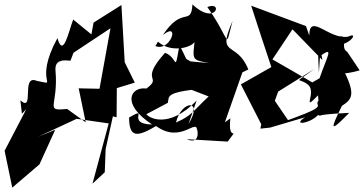

<svg xmlns="http://www.w3.org/2000/svg" viewBox="-20 -622 1661 876"><path d="M80 -103 100 -124 1 66 36 234 160 128 232 -30 154 2 330 -80 476 -59 402 216 458 164 462 58 495 -91 512 -87 513 -220 595 -245 549 -338 534 -599 407 -519 397 -465 314 -533C293 -479 269 -354 242 -448C128 -239 256 -232 148 -253C73 -285 140 -106 73 -164ZM317 -386 241 -332 484 -493 434 -217 339 -219 371 -64 286 -125C179 -114 248 -136 233 -302C229 -365 299 -341 302 -346Z M1006 -64 1086 -292 1113 -305C1060 -439 966 -356 1041 -526C1004 -391 1038 -431 926 -590C1001 -620 964 -501 858 -602C852 -500 813 -598 723 -462C805 -528 757 -383 689 -412L701 -432C767 -370 896 -413 871 -457C858 -346 851 -350 935 -334L849 -342L830 -353L799 -417C774 -279 793 -360 733 -381C612 -247 725 -275 648 -218C577 -228 529 -149 674 -54C548 -56 667 -142 569 -86C569 10 609 2 692 -47C809 38 881 -92 879 -22C873 -65 908 46 832 13L1019 24C1077 -55 1018 37 1031 -82ZM746 -153C752 -182 733 -201 899 -217L839 -218L932 -182C856 -111 857 -96 783 -63C807 -166 911 -172 840 -56L877 -163C749 -31 658 -85 648 -101Z M1564 -386C1523 -405 1594 -499 1478 -434C1550 -379 1631 -485 1569 -455C1482 -438 1392 -567 1391 -460L1376 -503L1126 -596C1157 -502 1187 -407 1218 -316L1079 -237L1172 -55L1168 -35L1213 -40L1372 -87C1310 -47 1393 -57 1431 -97C1466 -88 1379 -98 1573 -107C1482 -13 1487 -31 1540 -139C1590 -171 1603 -194 1542 -313C1464 -278 1552 -280 1621 -301ZM1433 -162C1410 -137 1484 -143 1319 -83L1294 -74L1234 -162L1249 -204L1414 -307C1314 -233 1342 -272 1386 -235C1426 -200 1353 -106 1431 -187ZM1440 -366C1506 -413 1474 -370 1438 -265L1405 -246L1223 -351L1321 -498L1309 -494L1451 -348C1434 -450 1425 -497 1435 -289Z"/></svg>

Font: Asimov Silicon
Style: Regular
Weight: 400
Designer: Google
Version: Version 2.000980; 2014